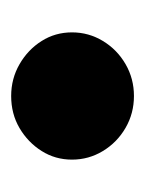

<svg xmlns="http://www.w3.org/2000/svg" viewBox="22 -487 260 344"><g transform="rotate(-90 152.0 -315.0)"><path d="M152 -205Q121 -205 95 -220Q69 -235 53.5 -260.5Q38 -286 38 -316Q38 -346 53.5 -370.5Q69 -395 94.5 -410Q120 -425 152 -425Q183 -425 209 -410Q235 -395 250.5 -370.5Q266 -346 266 -316Q266 -286 250.5 -260.5Q235 -235 209 -220Q183 -205 152 -205Z"/></g></svg>

Font: REM
Style: Bold
Weight: 700
Designer: Octavio Pardo
Foundry: Ashler Design
Version: Version 1.005;gftools[0.9.28]